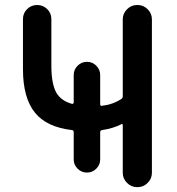

<svg xmlns="http://www.w3.org/2000/svg" viewBox="-20 -774 710 772"><path d="M382.8 -355.5Q382.8 -347.7 389.6 -348.6Q433.6 -353.5 467.8 -376Q473.6 -379.9 473.6 -386.7V-696.3Q473.6 -719.7 490.7 -736.8Q507.8 -753.9 531.2 -753.9H533.2Q556.6 -753.9 573.7 -736.8Q590.8 -719.7 590.8 -696.3V-79.1Q590.8 -55.7 573.7 -38.6Q556.6 -21.5 533.2 -21.5H531.2Q507.8 -21.5 490.7 -38.6Q473.6 -55.7 473.6 -79.1V-271.5Q473.6 -273.4 471.7 -274.9Q469.7 -276.4 467.8 -274.4Q435.5 -257.8 390.6 -251Q382.8 -250 382.8 -242.2V-132.8Q382.8 -111.3 367.2 -95.7Q351.6 -80.1 329.6 -80.1Q307.6 -80.1 292 -95.7Q276.4 -111.3 276.4 -132.8V-242.2Q276.4 -250 269.5 -251Q168 -262.7 121.1 -320.3Q72.3 -379.9 72.3 -496.1V-697.3Q72.3 -720.7 88.9 -737.3Q105.5 -753.9 129.4 -753.9Q153.3 -753.9 169.9 -737.3Q186.5 -720.7 186.5 -697.3V-509.8Q186.5 -436.5 207 -400.4Q226.6 -368.2 269.5 -356.4Q271.5 -355.5 273.9 -357.4Q276.4 -359.4 276.4 -361.3V-472.7Q276.4 -494.1 292 -509.8Q307.6 -525.4 329.6 -525.4Q351.6 -525.4 367.2 -509.8Q382.8 -494.1 382.8 -472.7Z"/></svg>

Font: Gen Jyuu Gothic P Medium
Style: Regular
Weight: 500
Designer: [Source Han Sans]
Ryoko NISHIZUKA  (kana & ideographs); Paul D. Hunt (Latin, Greek & Cyrillic); Wenlong ZHANG  (bopomofo
Version: Version 1.002.20150607